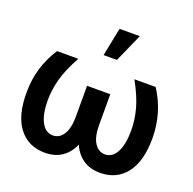

<svg xmlns="http://www.w3.org/2000/svg" viewBox="-137 -921 1076 1070"><g transform="rotate(20 401.0 -386.0)"><path d="M108.9 -545.9H234.4Q188.5 -462.4 171.1 -398.2Q153.8 -334 153.3 -270.5Q153.8 -189 178.2 -142.6Q202.6 -96.2 246.6 -96.2Q285.2 -96.2 308.6 -132.6Q332 -168.9 332 -238.3V-421.4H469.7V-238.3Q469.7 -168.9 493.4 -132.6Q517.1 -96.2 555.2 -96.2Q599.6 -96.2 624 -142.6Q648.4 -189 648.4 -270.5Q648.4 -334 630.9 -398.2Q613.3 -462.4 567.4 -545.9H693.4Q773.4 -423.3 774.4 -272.9Q774.9 -134.3 718.8 -62.3Q662.6 9.8 564.5 9.8Q505.4 9.8 464.4 -18.1Q423.3 -45.9 400.9 -97.2Q378.4 -45.9 337.4 -18.1Q296.4 9.8 236.8 9.8Q139.6 9.8 83.3 -62.3Q26.9 -134.3 27.8 -272.9Q27.8 -421.9 108.9 -545.9ZM359.9 -613.8 393.6 -781.7H513.7L439 -613.8Z"/></g></svg>

Font: Inter Tight SemiBold
Style: Regular
Weight: 600
Designer: Rasmus Andersson
Foundry: rsms
Version: Version 3.004; ttfautohint (v1.8.4.7-5d5b)